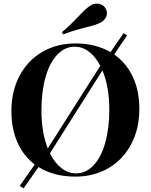

<svg xmlns="http://www.w3.org/2000/svg" viewBox="-20 -962 833 1061"><path d="M459 -812Q452 -810 414.5 -800Q377 -790 329 -772L322 -784Q371 -825 421 -879Q443 -902 456 -913.5Q469 -925 484 -934Q498 -942 515 -942Q531 -942 544.5 -934.5Q558 -927 565 -912Q571 -902 571 -889Q571 -874 562 -860.5Q553 -847 537 -838Q522 -830 502 -823.5Q482 -817 459 -812ZM750 -360Q750 -250 705 -165Q660 -80 579.5 -33Q499 14 396 14Q278 14 193 -39L110 79L89 65L172 -53Q110 -100 76.5 -175Q43 -250 43 -348Q43 -458 88 -543Q133 -628 213.5 -675Q294 -722 397 -722Q507 -722 591 -674L663 -779L682 -766L611 -661Q677 -615 713.5 -538.5Q750 -462 750 -360ZM209 -352Q209 -231 244 -142L534 -598Q508 -649 471.5 -676.5Q435 -704 393 -704Q338 -704 296 -659.5Q254 -615 231.5 -535Q209 -455 209 -352ZM584 -356Q584 -483 546 -573L256 -115Q282 -62 319.5 -33Q357 -4 400 -4Q455 -4 497 -48.5Q539 -93 561.5 -173Q584 -253 584 -356Z"/></svg>

Font: Playfair Display SC
Style: Bold
Weight: 700
Designer: Claus Eggers Sørensen
Foundry: Claus Eggers Sørensen
Version: Version 1.200; ttfautohint (v1.6)